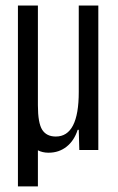

<svg xmlns="http://www.w3.org/2000/svg" viewBox="-20 -543 426 695"><path d="M44.9 131.8V-522.9H117.2V-162.1Q117.2 -97.7 132.8 -73.2Q148.4 -48.8 182.1 -48.8Q265.1 -48.8 265.1 -210V-522.9H335.9V0H267.1L265.1 -73.2H261.2Q248.5 -33.7 220.9 -12Q193.4 9.8 155.8 9.8Q133.8 9.8 117.2 1V131.8Z"/></svg>

Font: Lumene Sans Condensed
Style: Regular
Weight: 400
Width: 3
Designer: Deni Anggara
Version: Version 1.003;Glyphs 3.1.2 (3151)